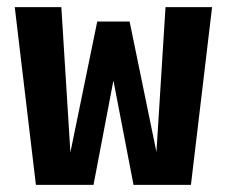

<svg xmlns="http://www.w3.org/2000/svg" viewBox="-20 -520 640 540"><path d="M81 0 21.5 -500H152.5L178 -91.5L253.5 -459.5H344.5L420 -92.5L445.5 -500H576.5L517 0H355.5L299 -293.5L243 0Z"/></svg>

Font: Trispace Condensed SemiBold
Style: Regular
Weight: 600
Width: 3
Designer: Tyler Finck
Foundry: Etcetera Type Company
Version: Version 1.210; ttfautohint (v1.8.3)